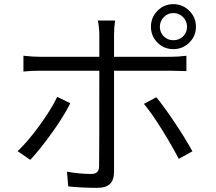

<svg xmlns="http://www.w3.org/2000/svg" viewBox="-20 -866 1040 926"><path d="M816 -672Q844 -672 863 -690.5Q882 -709 882 -737Q882 -764 863 -783.5Q844 -803 816 -803Q789 -803 770 -783.5Q751 -764 751 -737Q751 -709 770 -690.5Q789 -672 816 -672ZM816 -846Q861 -846 893 -814Q925 -782 925 -737Q925 -692 893 -660.5Q861 -629 816 -629Q771 -629 739.5 -660.5Q708 -692 708 -737Q708 -782 739.5 -814Q771 -846 816 -846ZM126 -95 65 -137Q114 -183 170.5 -260.5Q227 -338 256 -399L319 -368Q289 -307 230.5 -225.5Q172 -144 126 -95ZM908 -136 842 -100Q810 -162 761 -241Q712 -320 674 -365L734 -397Q772 -351 824 -273Q876 -195 908 -136ZM176 -592H459V-699Q459 -714 457 -733.5Q455 -753 452 -767H535Q530 -732 530 -699V-592H800Q837 -592 879 -597V-523Q827 -525 801 -525H530V-516V-37Q530 2 510.5 21Q491 40 448 40Q377 40 309 33L303 -38Q364 -27 419 -27Q439 -27 448.5 -36Q458 -45 458 -65Q459 -123 459 -516V-525H176Q128 -525 93 -521V-597Q140 -592 176 -592Z"/></svg>

Font: Sinter Normal
Style: Regular
Weight: 350
Foundry: Adobe & rsms
Version: Version 1.000